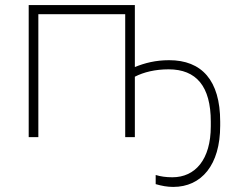

<svg xmlns="http://www.w3.org/2000/svg" viewBox="-20 -540 928 756"><path d="M93 0H131V-484H473V0H511V-238C546 -256 591 -267 644 -267C753 -267 810 -200 810 -61V-43C810 89 748 158 659 158C633 158 613 155 593 149V185C617 192 639 196 662 196C773 196 847 110 847 -45V-61C847 -224 774 -303 646 -303C593 -303 550 -292 511 -276V-520H93Z"/></svg>

Font: Fixel Display ExtraLight
Style: Regular
Weight: 200
Designer: AlfaBravo + MacPaw
Foundry: Kyrylo Tkachov, Marchela Mozhyna, Serhii Makarenko, Maria Weinstein, Zakhar Kryvoshyya
Version: Version 1.211